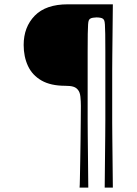

<svg xmlns="http://www.w3.org/2000/svg" viewBox="-20 -720 633 890"><path d="M348.9 149.6Q349.9 140.6 350.4 107.1Q350.9 73.6 351.9 26.8Q352.9 -20 353.4 -69.9Q353.9 -119.9 354.4 -162.6Q354.9 -205.3 354.9 -228.9Q354.9 -250.4 352.7 -271.9Q350.6 -293.3 340.4 -304.6Q333 -313.9 319.9 -318.1Q306.7 -322.3 282.9 -322.3Q215 -322.3 172.4 -346.8Q129.7 -371.3 109.7 -414.2Q89.7 -457.1 89.7 -511.6Q89.7 -594.5 141.1 -647.3Q192.5 -700 294.3 -700H503.1Q502.1 -613.3 501.6 -556.9Q501.1 -500.6 500.6 -463.7Q500.1 -426.8 500.1 -399.4Q500.1 -372 500.1 -344.1Q500.1 -316.1 500.1 -275.2Q500.1 -235.3 500.1 -206.9Q500.1 -178.4 500.1 -151Q500.1 -123.6 500.6 -86.7Q501.1 -49.9 501.6 6.4Q502.1 62.7 503.1 149.6H465.3Q466.3 62.7 466.8 5.9Q467.3 -50.9 467.8 -90.8Q468.3 -130.7 468.3 -165.6Q468.3 -200.5 468.3 -241.8Q468.3 -283.2 468.3 -344Q468.3 -426.9 468.3 -479.7Q468.3 -532.5 467.8 -562.4Q467.3 -592.3 466.3 -606.2Q465.3 -620.2 463.3 -624.7Q461.3 -629.2 458.3 -632.1Q454.3 -636.3 444.8 -637.8Q435.3 -639.3 427.3 -639.3Q420.3 -639.3 410.8 -637.8Q401.3 -636.3 396.3 -632.2Q393.3 -629.1 391.3 -624.7Q389.3 -620.2 388.3 -606.2Q387.3 -592.3 386.8 -562.4Q386.3 -532.5 386.3 -479.7Q386.3 -426.9 386.3 -344Q386.3 -283.1 386.3 -241.8Q386.3 -200.4 386.3 -165.5Q386.3 -130.6 386.8 -90.8Q387.3 -50.9 387.8 5.9Q388.3 62.7 389.3 149.6Z"/></svg>

Font: Ojuju ExtraLight
Style: Regular
Weight: 200
Designer: Chisaokwu Joboson, Mirko Velimirovic
Foundry: Udi Foundry
Version: Version 1.000